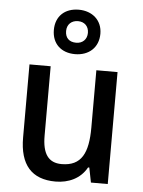

<svg xmlns="http://www.w3.org/2000/svg" viewBox="-57 -959 685 921"><g transform="rotate(5 285.5 -498.5)"><path d="M285 -700C351 -700 398 -741 398 -808C398 -873 350 -914 285 -914C218 -914 174 -873 174 -807C174 -741 218 -700 285 -700ZM286 -755C251 -755 233 -775 233 -807C233 -839 255 -859 286 -859C317 -859 338 -839 338 -807C338 -775 316 -755 286 -755ZM496 -632H394V-356C394 -234 363 -169 267 -169C203 -169 174 -211 174 -298V-632H72V-280C72 -149 130 -83 245 -83C308 -83 365 -109 395 -164H401L415 -93H496Z"/></g></svg>

Font: Noto Sans Kannada UI SemiCondensed Medium
Style: Regular
Weight: 500
Width: 4
Designer: Jelle Bosma - Monotype Design Team
Foundry: Monotype Imaging Inc.
Version: Version 2.005